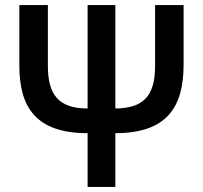

<svg xmlns="http://www.w3.org/2000/svg" viewBox="-20 -734 797 754"><path d="M701 -714H589V-474C589 -354 540 -309 433 -308V-714H324V-308C209 -308 168 -363 168 -476V-714H56V-476C56 -313 121 -211 324 -211V0H433V-211C634 -211 701 -312 701 -480Z"/></svg>

Font: Noto Sans UI SemiCondensed Medium
Style: Regular
Weight: 500
Width: 4
Designer: Monotype Design Team
Foundry: Monotype Imaging Inc.
Version: Version 1.901